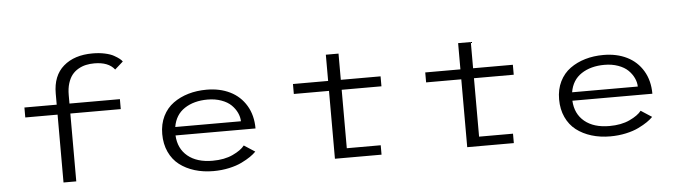

<svg xmlns="http://www.w3.org/2000/svg" viewBox="-49 -1012 4348 1229"><g transform="rotate(-5 2125.0 -398.0)"><path d="M108.5 -500H316V-571.5Q316 -686 385.8 -746.5Q455.5 -807 573 -807Q615.5 -807 651.5 -799.2Q687.5 -791.5 709.2 -779.2Q731 -767 743.5 -757Q756 -747 761.5 -738.5L708.5 -691.5Q669.5 -742.5 578.5 -742.5Q550 -742.5 524.8 -737Q499.5 -731.5 475.8 -718Q452 -704.5 435.2 -683.5Q418.5 -662.5 408.2 -629.8Q398 -597 398 -555V-500H722V-436H398V0H316V-436H108.5Z M1556 -90Q1541 -74.5 1518.5 -59Q1496 -43.5 1462 -26.8Q1428 -10 1380 0.5Q1332 11 1279 11Q1214 11 1158.5 -6Q1103 -23 1061.2 -55.2Q1019.5 -87.5 996 -138.5Q972.5 -189.5 972.5 -253.5Q972.5 -317.5 997.2 -367.8Q1022 -418 1064.8 -449Q1107.5 -480 1162 -496Q1216.5 -512 1279.5 -512Q1364.5 -512 1430 -479.8Q1495.5 -447.5 1533 -384.8Q1570.5 -322 1570.5 -237.5H1056.5Q1061 -152.5 1119.8 -104Q1178.5 -55.5 1279 -55.5Q1355.5 -55.5 1409.5 -80.8Q1463.5 -106 1486 -135.5ZM1280.5 -448.5Q1192.5 -448.5 1132.5 -409Q1072.5 -369.5 1059.5 -291.5H1481.5Q1481 -319 1468.2 -346.2Q1455.5 -373.5 1431.8 -396.8Q1408 -420 1368.5 -434.2Q1329 -448.5 1280.5 -448.5Z M2141.5 -60.5H2359.5V0H2060V-436H1834V-500H2060V-668.5H2141.5V-500H2397V-436H2141.5Z M2991.5 -60.5H3209.5V0H2910V-436H2684V-500H2910V-668.5H2991.5V-500H3247V-436H2991.5Z M4106 -90Q4091 -74.5 4068.5 -59Q4046 -43.5 4012 -26.8Q3978 -10 3930 0.5Q3882 11 3829 11Q3764 11 3708.5 -6Q3653 -23 3611.2 -55.2Q3569.5 -87.5 3546 -138.5Q3522.5 -189.5 3522.5 -253.5Q3522.5 -317.5 3547.2 -367.8Q3572 -418 3614.8 -449Q3657.5 -480 3712 -496Q3766.5 -512 3829.5 -512Q3914.5 -512 3980 -479.8Q4045.5 -447.5 4083 -384.8Q4120.5 -322 4120.5 -237.5H3606.5Q3611 -152.5 3669.8 -104Q3728.5 -55.5 3829 -55.5Q3905.5 -55.5 3959.5 -80.8Q4013.5 -106 4036 -135.5ZM3830.5 -448.5Q3742.5 -448.5 3682.5 -409Q3622.5 -369.5 3609.5 -291.5H4031.5Q4031 -319 4018.2 -346.2Q4005.5 -373.5 3981.8 -396.8Q3958 -420 3918.5 -434.2Q3879 -448.5 3830.5 -448.5Z"/></g></svg>

Font: League Mono Wide Light
Style: Regular
Weight: 300
Width: 8
Designer: Tyler Finck
Foundry: The League of Moveable Type / Tyler Finck
Version: Version 2.210